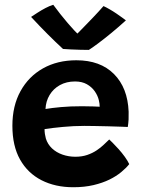

<svg xmlns="http://www.w3.org/2000/svg" viewBox="-20 -786 596 806"><path d="M522.5 -97Q510 -81 489.2 -63.8Q468.5 -46.5 439.5 -32.2Q410.5 -18 372.5 -9Q334.5 0 287.5 0Q212 0 154.2 -29.5Q96.5 -59 64.2 -116.2Q32 -173.5 32 -258Q32 -341.5 66 -403.2Q100 -465 160.5 -499Q221 -533 300.5 -533Q401 -533 458.5 -475.2Q516 -417.5 520 -317Q520.5 -299.5 519.8 -284.8Q519 -270 516.5 -253Q509.5 -253.5 486.5 -254.2Q463.5 -255 434 -255.8Q404.5 -256.5 377.2 -257Q350 -257.5 334.5 -257.5Q289 -257.5 244 -253.2Q199 -249 167 -244Q167 -233.5 168.5 -223.5Q170 -213.5 172.5 -204.5Q180 -180.5 198.2 -163.2Q216.5 -146 242.2 -137Q268 -128 296.5 -128Q324 -128 346 -135.5Q368 -143 385.2 -154.5Q402.5 -166 415.5 -178.5Q428.5 -191 438.5 -200.5Q441.5 -198 452.5 -187Q463.5 -176 477.5 -160.5Q491.5 -145 503.8 -128Q516 -111 522.5 -97ZM171 -328.5Q198 -333 236.2 -336.5Q274.5 -340 324.5 -340Q351 -340 370.8 -339.2Q390.5 -338.5 398.5 -338Q398.5 -350.5 395 -365Q390.5 -384.5 377.8 -402.8Q365 -421 344.5 -432.5Q324 -444 295 -444Q259 -444 231.5 -428.8Q204 -413.5 188.2 -387.2Q172.5 -361 171 -328.5ZM414.5 -760.5Q425.5 -755.5 440.2 -747Q455 -738.5 469.2 -728.8Q483.5 -719 494.2 -711.2Q505 -703.5 508.5 -700.5Q479 -673.5 448 -648Q417 -622.5 391.5 -603.5Q366 -584.5 353 -576.5Q338 -576.5 317.2 -577Q296.5 -577.5 277 -578.5Q257.5 -579.5 244.5 -580.5Q212.5 -610 179.8 -642.8Q147 -675.5 110.5 -715Q121 -722 136.8 -732.2Q152.5 -742.5 170.5 -752Q188.5 -761.5 203.5 -766Q217.5 -747 233.2 -727Q249 -707 264 -689.5Q279 -672 291 -659.2Q303 -646.5 309 -641.5H301.5Q309.5 -649.5 328.5 -669Q347.5 -688.5 370.8 -712.8Q394 -737 414.5 -760.5Z"/></svg>

Font: Grandstander Thin SemiBold
Style: Regular
Weight: 600
Version: Version 1.200